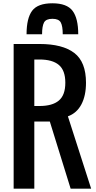

<svg xmlns="http://www.w3.org/2000/svg" viewBox="-20 -1141 581 1161"><path d="M140.6 -933.6Q140.6 -1031.2 174.6 -1076.2Q208.5 -1121.1 296.9 -1121.1Q384.3 -1121.1 418.7 -1075.7Q453.1 -1030.3 453.1 -933.6H359.4Q359.4 -983.4 347.4 -1005.4Q335.4 -1027.3 296.9 -1027.3Q258.3 -1027.3 246.3 -1005.1Q234.4 -982.9 234.4 -933.6ZM500 -640.6Q500 -562.5 472.2 -509.8Q444.3 -457 390.6 -437.5L531.2 0H407.2L281.2 -406.2H187.5V0H62.5V-875H218.8Q358.4 -875 429.2 -820.8Q500 -766.6 500 -640.6ZM218.8 -781.2H187.5V-500H218.8Q296.9 -500 335.9 -533Q375 -565.9 375 -640.6Q375 -715.3 335.9 -748.3Q296.9 -781.2 218.8 -781.2Z"/></svg>

Font: OswaldRegular
Style: Regular
Weight: 400
Designer: vernon adams
Foundry: vernon adams
Version: Version 1.000